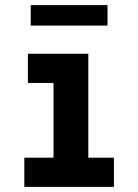

<svg xmlns="http://www.w3.org/2000/svg" viewBox="-20 -730 540 750"><path d="M75 0V-114H189V-406H89V-520H325V-114H425V0ZM100 -630V-710H400V-630Z"/></svg>

Font: Iosevka SS04 Heavy
Style: Regular
Weight: 900
Monospace: yes
Designer: Belleve Invis
Foundry: Belleve Invis
Version: Version 19.0.0; ttfautohint (v1.8.4)